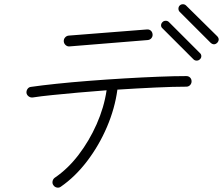

<svg xmlns="http://www.w3.org/2000/svg" viewBox="-20 -858 1052 906"><path d="M267 23Q259 29 248.5 27Q238 25 232 16Q226 8 228 -2.5Q230 -13 238 -19Q300 -61 350.5 -127Q401 -193 436 -272Q471 -351 483 -432Q414 -427 348.5 -421Q283 -415 227.5 -409.5Q172 -404 134 -398Q124 -397 115.5 -403Q107 -409 105 -419Q104 -430 110 -438.5Q116 -447 126 -448Q174 -455 245 -462.5Q316 -470 399.5 -476.5Q483 -483 567.5 -488Q652 -493 728 -496Q804 -499 859 -499Q870 -499 877 -492Q884 -485 884 -474Q884 -464 877 -456.5Q870 -449 859 -449Q800 -449 713.5 -445Q627 -441 534 -435Q522 -346 484.5 -258.5Q447 -171 391 -97.5Q335 -24 267 23ZM308 -639Q298 -638 290 -645Q282 -652 281 -662Q280 -673 287 -681Q294 -689 304 -690L673 -719Q684 -720 691.5 -713.5Q699 -707 700 -696Q701 -686 694.5 -678Q688 -670 677 -669ZM974 -656 828 -802Q822 -808 822 -817Q822 -826 828 -832Q834 -838 843 -838Q852 -838 858 -832L1005 -687Q1019 -672 1005 -656Q990 -642 974 -656ZM893 -578 747 -724Q740 -730 740 -738.5Q740 -747 747 -754Q753 -760 762 -760Q771 -760 777 -754L923 -608Q930 -602 930 -593Q930 -584 923 -578Q917 -572 908 -572Q899 -572 893 -578Z"/></svg>

Font: Zen Kurenaido
Style: Regular
Weight: 400
Designer: Yoshimichi Ohira
Foundry: Positype
Version: Version 1.001